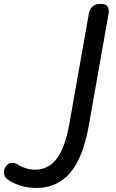

<svg xmlns="http://www.w3.org/2000/svg" viewBox="-275 -520 586 969"><path d="M-91 428.5Q-139 428.5 -177.8 415Q-216.5 401.5 -237 385Q-252.5 373.5 -254.8 355Q-257 336.5 -245 318.5Q-234.5 304.5 -217.8 302.2Q-201 300 -185 310.5Q-169.5 321 -146 328.8Q-122.5 336.5 -96 336.5Q-57 336.5 -24 315Q9 293.5 34 243.5Q59 193.5 74.5 108L174 -454Q175.5 -464 181.8 -475Q188 -486 200.8 -493.2Q213.5 -500.5 234.5 -500.5Q258 -500.5 267.5 -487.8Q277 -475 273 -451L173 114.5Q144 277 78.8 352.8Q13.5 428.5 -91 428.5Z"/></svg>

Font: Edu AU VIC WA NT Pre Medium
Style: Regular
Weight: 500
Designer: Tina and Corey Anderson, Eben Sorkin, Mirko Velimirovic
Foundry: Google for Education
Version: Version 1.001